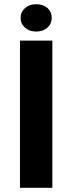

<svg xmlns="http://www.w3.org/2000/svg" viewBox="-20 -893 344 913"><path d="M229 0H75V-700H229ZM152 -743Q120 -743 99 -761.5Q78 -780 78 -808Q78 -836 99 -854.5Q120 -873 152 -873Q185 -873 205.5 -855Q226 -837 226 -808Q226 -780 205.5 -761.5Q185 -743 152 -743Z"/></svg>

Font: Tilda Sans Extra Bold
Style: Regular
Weight: 800
Designer: ParaType Ltd
Foundry: ParaType Ltd
Version: Version 1.009